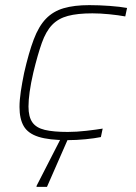

<svg xmlns="http://www.w3.org/2000/svg" viewBox="-20 -538 530 748"><path d="M243 8Q171 8 130 -5Q89 -18 72.5 -46.5Q56 -75 56 -121Q56 -148 61 -181.5Q66 -215 74 -254Q92 -333 111.5 -384.5Q131 -436 159 -465Q187 -494 228 -506Q269 -518 328 -518Q366 -518 407 -515Q448 -512 475 -507L468 -474Q441 -479 405.5 -482.5Q370 -486 340 -486Q282 -486 244.5 -476Q207 -466 183 -441Q159 -416 143 -371Q127 -326 110 -256Q100 -213 95.5 -180Q91 -147 91 -123Q91 -83 106 -61.5Q121 -40 154.5 -32Q188 -24 244 -24Q278 -24 317 -28.5Q356 -33 380 -37L373 -4Q349 1 313 4.5Q277 8 243 8ZM122 190 123 185 227 -18H253L252 -13L163 190Z"/></svg>

Font: Saira SemiExpanded Thin
Style: Italic
Weight: 250
Width: 6
Italic angle: -12°
Designer: Hector Gatti with collaboration of the Omnibus-Type team
Foundry: Omnibus-Type
Version: Version 1.101